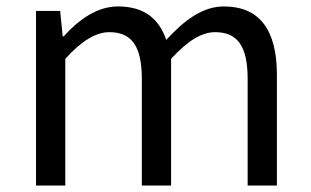

<svg xmlns="http://www.w3.org/2000/svg" viewBox="-20 -577 966 597"><path d="M92 0H183V-394C233 -450 279 -477 320 -477C389 -477 421 -434 421 -332V0H512V-394C563 -450 607 -477 649 -477C718 -477 750 -434 750 -332V0H841V-344C841 -483 788 -557 676 -557C610 -557 553 -514 497 -453C475 -517 430 -557 347 -557C282 -557 225 -516 178 -464H175L167 -543H92Z"/></svg>

Font: Noto Sans CJK JP Regular
Style: Regular
Weight: 400
Designer: Ryoko NISHIZUKA (kana & ideographs); Paul D. Hunt (Latin, Greek & Cyrillic); Wenlong ZHANG (bopomofo); Sandoll Communica
Foundry: Adobe Systems Incorporated
Version: Version 1.001;PS 1.001;hotconv 1.0.78;makeotf.lib2.5.61930